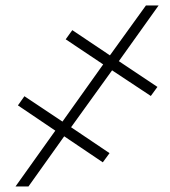

<svg xmlns="http://www.w3.org/2000/svg" viewBox="-20 -675 615 695"><path d="M385.7 -420.4 237.3 -214.4 376.5 -120.6 352.1 -87.4 212.4 -181.6 83 0H36.1L180.2 -202.1L44.9 -293.5L68.4 -326.7L206.1 -234.9L353.5 -441.9L217.8 -532.7L241.7 -565.9L377.9 -474.6L508.3 -655.3H554.2L410.2 -453.6L549.8 -360.4L525.9 -327.6Z"/></svg>

Font: Inter 24pt ExtraLight
Style: Italic
Weight: 250
Italic angle: -9.3988°
Version: Version 4.001;git-66647c0bb